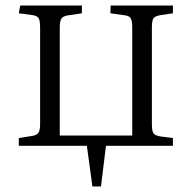

<svg xmlns="http://www.w3.org/2000/svg" viewBox="-20 -527 691 694"><path d="M314 147 294 0H48V-28L98 -36Q114 -39 119.5 -48Q125 -57 125 -80V-423Q125 -451 120.5 -460Q116 -469 100 -472L48 -479L53 -507H276V-479L223 -471Q207 -468 201.5 -459Q196 -450 196 -426V-37H458V-426Q458 -452 452.5 -461Q447 -470 429 -472L379 -479L380 -507H605V-479L559 -472Q540 -469 534.5 -460.5Q529 -452 529 -428V-77Q529 -53 535 -45Q541 -37 559 -34L605 -28V0H363L345 147Z"/></svg>

Font: Literata 36pt Light
Style: Regular
Weight: 300
Designer: Latin by Veronika Burian and Jose Scaglione. Greek by Irene Vlachou. Cyrillic by Vera Evstafieva.
Foundry: TypeTogether
Version: Version 3.002